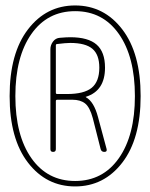

<svg xmlns="http://www.w3.org/2000/svg" viewBox="-20 -710 540 690"><path d="M407.2 -587.9Q349.6 -669.9 250 -669.9Q150.4 -669.9 92.8 -587.9Q35.2 -505.9 35.2 -364.7Q35.2 -223.6 92.8 -141.6Q150.4 -59.6 250 -59.6Q349.6 -59.6 407.2 -141.6Q464.8 -223.6 464.8 -364.7Q464.8 -505.9 407.2 -587.9ZM419.4 -125.5Q353.5 -40 250 -40Q146.5 -40 80.6 -125.5Q14.6 -210.9 14.6 -364.7Q14.6 -518.6 80.6 -604.5Q146.5 -690.4 250 -690.4Q353.5 -690.4 419.4 -604.5Q485.4 -518.6 485.4 -364.7Q485.4 -210.9 419.4 -125.5ZM180.7 -546.9V-377Q180.7 -372.1 185.5 -372.1H220.7Q282.2 -372.1 309.6 -394.5Q336.9 -417 336.9 -466.8Q336.9 -513.7 312 -534.7Q287.1 -555.7 232.4 -555.7Q216.8 -555.7 185.5 -551.8Q180.7 -551.8 180.7 -546.9ZM161.1 -173.8V-533.2Q161.1 -547.9 170.4 -560.5Q179.7 -573.2 195.3 -574.2Q219.7 -576.2 232.4 -576.2Q296.9 -576.2 327.1 -549.8Q357.4 -523.4 357.4 -466.8Q357.4 -383.8 289.1 -362.3Q288.1 -363.3 288.1 -362.3L289.1 -360.4Q317.4 -344.7 332 -290L363.3 -173.8Q365.2 -164.1 355 -164.1Q344.7 -164.1 341.8 -173.8L313.5 -285.2Q302.7 -325.2 285.6 -338.4Q268.6 -351.6 240.2 -351.6H185.5Q180.7 -351.6 180.7 -346.7V-173.8Q180.7 -164.1 170.9 -164.1Q161.1 -164.1 161.1 -173.8Z"/></svg>

Font: Rounded Mgen+ 1m thin
Style: Regular
Weight: 100
Designer: [Source Han Sans]
Ryoko NISHIZUKA  (kana & ideographs); Paul D. Hunt (Latin, Greek & Cyrillic); Wenlong ZHANG  (bopomofo
Version: Version 1.059.20150602